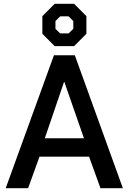

<svg xmlns="http://www.w3.org/2000/svg" viewBox="-20 -991 677 1011"><path d="M264 -700H374L627 0H509L449 -166H188L128 0H10ZM422 -263 319 -559H317L216 -263ZM203 -813V-906L268 -971H370L435 -906V-813L370 -748H268ZM341 -815 366 -839V-880L341 -905H297L272 -880V-839L297 -815Z"/></svg>

Font: Chakra Petch SemiBold
Style: Regular
Weight: 600
Designer: Katatrad Aksorn Co.,Ltd.
Foundry: Cadson Demak Co.,Ltd.
Version: Version 1.000; ttfautohint (v1.6)